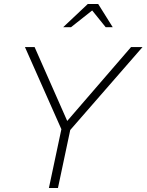

<svg xmlns="http://www.w3.org/2000/svg" viewBox="-20 -934 728 954"><path d="M223 0 285 -292 104 -700H152L314 -333L631 -700H688L329 -288L268 0ZM294 -799 416 -914H468L540 -799H505L438 -882L333 -799Z"/></svg>

Font: Red Hat Display
Style: Italic
Weight: 300
Italic angle: -12°
Designer: Pentagram, MCKL
Foundry: Pentagram, MCKL
Version: Version 1.023